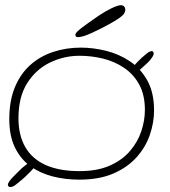

<svg xmlns="http://www.w3.org/2000/svg" viewBox="-20 -682 666 754"><path d="M29 51Q20.5 54 15.8 51.5Q11 49 11 43.5Q11 38 17.8 28.5Q24.5 19 35 9Q43.5 1 53.8 -9.8Q64 -20.5 76 -30Q87.5 -39.5 96 -44.2Q104.5 -49 110.8 -50Q117 -51 121.5 -47.5Q128 -42.5 121.2 -33.2Q114.5 -24 100 -8.5Q89.5 2.5 79 12.2Q68.5 22 56.5 31.5Q48 38.5 41.8 43.5Q35.5 48.5 29 51ZM521 -401.5Q515.5 -397 510 -396.8Q504.5 -396.5 501.5 -399.8Q498.5 -403 499 -409.2Q499.5 -415.5 506 -423.5Q513.5 -432 520.8 -439.8Q528 -447.5 536.5 -455Q546 -463.5 554.2 -470.2Q562.5 -477 567.5 -479Q574.5 -482.5 579 -480.5Q583.5 -478.5 583.5 -471Q583.5 -466.5 579.8 -460.5Q576 -454.5 571.5 -448.5Q567.5 -443 559.2 -435.2Q551 -427.5 546.5 -423.5Q539 -417 533.8 -412Q528.5 -407 521 -401.5ZM291.5 23.5Q237 23.5 187.5 11Q138 -1.5 99.5 -29.2Q61 -57 38.8 -102.5Q16.5 -148 16.5 -214Q16.5 -286.5 38.5 -339.5Q60.5 -392.5 99.2 -427Q138 -461.5 189 -478.2Q240 -495 297.5 -495Q346 -495 396.5 -482.5Q447 -470 489.8 -441.5Q532.5 -413 558.8 -365.5Q585 -318 585 -248.5Q585 -200 568.2 -151.8Q551.5 -103.5 516 -64Q480.5 -24.5 425 -0.5Q369.5 23.5 291.5 23.5ZM292.5 -10Q363 -10 412 -32Q461 -54 491.2 -89.8Q521.5 -125.5 535.2 -167.5Q549 -209.5 549 -250Q549 -309 526.8 -349.8Q504.5 -390.5 467.5 -415.5Q430.5 -440.5 385 -451.8Q339.5 -463 292.5 -463Q231.5 -463 176.5 -436.5Q121.5 -410 87 -355.8Q52.5 -301.5 52.5 -217.5Q52.5 -151 79.2 -104.5Q106 -58 159.2 -34Q212.5 -10 292.5 -10ZM286 -536Q281 -536 278.5 -538.5Q276 -541 276 -546.5Q276 -554 301.8 -573.5Q327.5 -593 368.5 -621Q393 -637.5 417.8 -649.5Q442.5 -661.5 455 -661.5Q462.5 -661.5 467.2 -656.8Q472 -652 472 -643.5Q472 -630.5 458.5 -619Q445 -607.5 415 -590.5Q378.5 -570 341.2 -553Q304 -536 286 -536Z"/></svg>

Font: Gluten Thin
Style: Regular
Weight: 100
Designer: Tyler Finck
Foundry: Etcetera Type Company
Version: Version 1.300